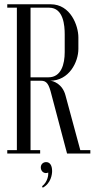

<svg xmlns="http://www.w3.org/2000/svg" viewBox="-20 -719 460 899"><path d="M283 -475C283 -419 267 -357 207 -357H123V-683H210C278 -683 283 -598 283 -558ZM14 0H168V-16H123V-341H172C199 -341 209 -325 221 -276L294 0H403V-16H356L287 -271C273 -327 228 -341 214 -341C304 -341 347 -429 347 -490V-544C347 -598 311 -699 217 -699H14V-683H59V-16H14ZM206 89C207 101 203 133 177 153L180 160C219 139 224 97 224 82C224 53 212 40 196 40C182 40 171 50 171 65C171 84 188 97 206 89Z"/></svg>

Font: Emberly
Style: Regular
Weight: 400
Designer: Rajesh Rajput
Foundry: Rajesh Rajput
Version: Version 1.000